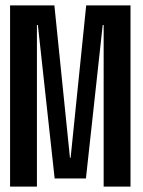

<svg xmlns="http://www.w3.org/2000/svg" viewBox="-20 -695 532 715"><path d="M17.5 0H117.5V-602H121L183.5 -30.5H300L362.5 -602H366V0H466V-675H301L243 -107.5H240.5L182.5 -675H17.5Z"/></svg>

Font: Anybody ExtraCondensed Medium
Style: Regular
Weight: 500
Width: 2
Version: Version 1.113;gftools[0.9.25]